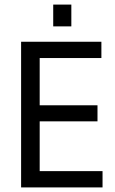

<svg xmlns="http://www.w3.org/2000/svg" viewBox="-20 -817 501 837"><path d="M291 -702H212V-797H291ZM427 0H72V-635H422V-564H153V-358H405V-288H153V-71H427Z"/></svg>

Font: Gemunu Libre
Style: Regular
Weight: 400
Designer: Puspanada Ekanayake, Sola Matas, Pathum Egodawatta, Kosala Senevirathne
Foundry: mooniak
Version: Version 1.100